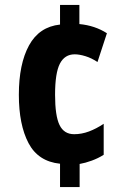

<svg xmlns="http://www.w3.org/2000/svg" viewBox="-20 -744 517 774"><path d="M300 -647Q363 -641 411 -610L373 -494Q349 -510 324.5 -517.5Q300 -525 281 -525Q241 -525 221.5 -487.5Q202 -450 202 -362Q202 -277 220 -240Q238 -203 279 -203Q309 -203 338.5 -214Q368 -225 398 -245V-120Q376 -106 350 -96.5Q324 -87 301 -83V10H222V-84Q134 -93 95 -167Q56 -241 56 -362Q56 -486 97 -561Q138 -636 222 -645V-724H300Z"/></svg>

Font: Noto Sans Sinhala ExtraCondensed ExtraBold
Style: Regular
Weight: 800
Width: 2
Designer: Jelle Bosma - Monotype Design Team
Foundry: Monotype Imaging Inc.
Version: Version 2.006; ttfautohint (v1.8.4.7-5d5b)